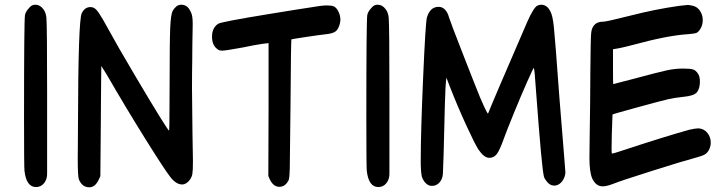

<svg xmlns="http://www.w3.org/2000/svg" viewBox="-20 -843 3090 815"><path d="M180 -109Q181 -83 167.5 -66Q154 -49 133 -49Q92 -49 84 -117Q82 -130 82 -342Q82 -755 86 -779Q88 -790 98 -803Q108 -816 116 -820Q122 -823 130 -823Q150 -823 164 -804Q175 -790 177 -767Q180 -731 180 -447Z M398 -78Q383 -48 359 -48Q329 -48 315 -81Q310 -93 310 -173Q310 -186 310.5 -233.5Q311 -281 311 -317Q312 -756 327 -787Q340 -813 364 -813Q378 -813 388.5 -802Q399 -791 417 -760Q488 -631 555 -519Q689 -293 698 -288L699 -315Q699 -342 699.5 -390Q700 -438 700 -493Q700 -668 702.5 -724.5Q705 -781 713 -797Q720 -809 730 -817Q739 -823 750 -823Q768 -823 780 -809Q783 -806 791 -790Q798 -776 798 -742Q798 -730 797.5 -710Q797 -690 796.5 -653.5Q796 -617 796 -584Q795 -544 795 -466Q795 -409 797 -277Q799 -169 799 -159Q799 -118 796.5 -104.5Q794 -91 786 -80Q771 -60 753 -60Q727 -60 702 -93Q677 -125 595 -256.5Q513 -388 432 -528L410 -563V-551Q410 -539 409.5 -516.5Q409 -494 409 -466Q409 -438 408.5 -401Q408 -364 408 -328L406 -95Z M1119 -96 1120 -378V-660L1095 -657Q1065 -653 1008 -641Q937 -628 923 -628Q911 -628 905 -633Q880 -649 880 -687Q880 -725 906 -742Q917 -750 1119 -783Q1246 -804 1340 -818Q1358 -820 1367 -820Q1387 -820 1397 -816Q1409 -810 1417 -793Q1425 -776 1425 -758Q1425 -754 1423 -744Q1417 -720 1405.5 -710.5Q1394 -701 1366 -698Q1338 -695 1278.5 -686Q1219 -677 1217 -676Q1215 -674 1213 -382Q1211 -165 1210 -125.5Q1209 -86 1205 -78Q1191 -50 1166 -50Q1141 -50 1126 -80Z M1633 -109Q1634 -83 1620.5 -66Q1607 -49 1586 -49Q1545 -49 1537 -117Q1535 -130 1535 -342Q1535 -755 1539 -779Q1541 -790 1551 -803Q1561 -816 1569 -820Q1575 -823 1583 -823Q1603 -823 1617 -804Q1628 -790 1630 -767Q1633 -731 1633 -447Z M1766 -170Q1766 -280 1776 -511.5Q1786 -743 1792 -768Q1805 -814 1842 -814Q1858 -814 1869.5 -801.5Q1881 -789 1886 -769Q1888 -760 1944.5 -615Q2001 -470 2018 -429Q2037 -385 2043 -374Q2049 -362 2051 -361L2053 -364Q2069 -406 2218 -750Q2245 -811 2261 -819Q2269 -823 2277 -823Q2303 -823 2317 -793Q2326 -776 2331 -729.5Q2336 -683 2355 -423Q2372 -210 2373 -201Q2380 -117 2380 -112Q2380 -109 2379.5 -106Q2379 -103 2379 -102Q2374 -80 2361 -67.5Q2348 -55 2332 -55Q2329 -55 2321 -57Q2312 -60 2302 -71.5Q2292 -83 2289 -93Q2280 -124 2256 -448Q2249 -552 2246 -555Q2245 -557 2218.5 -497.5Q2192 -438 2162 -364.5Q2132 -291 2120 -258Q2102 -207 2089.5 -190Q2077 -173 2057 -173Q2035 -173 2011 -208Q1996 -231 1959 -311.5Q1922 -392 1890 -474L1875 -513L1873 -498Q1869 -463 1863 -186Q1861 -118 1860 -104.5Q1859 -91 1854 -81Q1840 -54 1813 -54Q1796 -54 1783 -70Q1773 -83 1770 -96Q1767 -109 1766 -143Z M2582 -559Q2582 -486 2583 -486Q2585 -486 2668 -508Q2772 -536 2808.5 -544Q2845 -552 2878 -552Q2911 -552 2922.5 -548Q2934 -544 2943 -530Q2951 -518 2951 -497Q2951 -467 2938 -451Q2925 -436 2881 -432Q2843 -428 2817 -422Q2794 -417 2688 -388Q2582 -359 2580 -357Q2578 -319 2577 -274Q2576 -244 2576 -211Q2576 -191 2578 -191Q2583 -191 2625 -205Q2801 -263 2905 -292Q2931 -298 2942 -298H2947Q2969 -296 2983 -278.5Q2997 -261 2997 -238Q2997 -222 2990 -208Q2983 -194 2972 -187.5Q2961 -181 2931 -173Q2885 -161 2749 -118Q2613 -75 2581 -62Q2555 -52 2538 -52Q2510 -52 2494 -85Q2482 -113 2482 -173Q2482 -222 2483 -260Q2484 -299 2485 -408Q2486 -517 2486 -546Q2487 -680 2489.5 -704Q2492 -728 2506 -740Q2518 -751 2541 -751Q2554 -751 2653 -776Q2762 -804 2862 -818Q2898 -822 2899 -822Q2907 -822 2923 -818Q2941 -813 2952 -796Q2963 -779 2963 -758Q2963 -740 2956 -726Q2947 -709 2938.5 -704.5Q2930 -700 2902 -698Q2816 -693 2669 -653Q2662 -651 2647.5 -647.5Q2633 -644 2622.5 -641.5Q2612 -639 2606 -638L2582 -634Z"/></svg>

Font: Chanighter Handwriting Cyr
Style: Regular
Weight: 400
Designer: Sin Chanighter
Version: Version 001.001